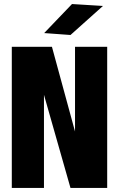

<svg xmlns="http://www.w3.org/2000/svg" viewBox="-20 -932 590 952"><path d="M38.5 0V-700H237.5L352 -280V-700H511.5V0H329.5L198 -462V0ZM329.5 -758.5 199 -768 337 -912 490.5 -902.5Z"/></svg>

Font: Trispace SemiCondensed
Style: Bold
Weight: 700
Width: 4
Designer: Tyler Finck
Foundry: Etcetera Type Company
Version: Version 1.210; ttfautohint (v1.8.3)